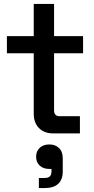

<svg xmlns="http://www.w3.org/2000/svg" viewBox="-20 -676 474 973"><path d="M249 0Q204 0 177.5 -27Q151 -54 151 -99V-406H15V-493H151V-656H254V-493H401V-406H254V-117Q254 -87 282 -87H385V0ZM177 277V226H204Q225 226 233 217.5Q241 209 241 190V180H229Q199 180 181 163Q163 146 163 118Q163 90 181.5 73Q200 56 230 56Q260 56 279 74Q298 92 298 127V193Q298 234 275 255.5Q252 277 207 277Z"/></svg>

Font: Space Grotesk Frontify Medium
Style: Regular
Weight: 500
Designer: Florian Karsten
Version: Version 2.000